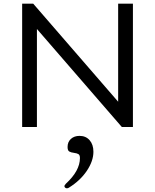

<svg xmlns="http://www.w3.org/2000/svg" viewBox="-20 -688 840 1040"><path d="M700 -668V0H640L180 -531V0H100V-668H160L620 -137V-668ZM486 134Q486 184 450.5 237Q415 290 354 328Q349 332 342 332Q337 332 333 328.5Q329 325 329 321Q329 315 337 307Q413 237 413 168Q413 152 405 147Q397 142 381 140Q364 138 355 132.5Q346 127 346 108Q346 81 364 64.5Q382 48 411 48Q445 48 465.5 71.5Q486 95 486 134Z"/></svg>

Font: Madhuban Light
Style: Regular
Weight: 300
Designer: jaikishan Patel
Foundry: MagicType
Version: Version 1.000